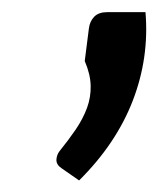

<svg xmlns="http://www.w3.org/2000/svg" viewBox="-20 -776 267 324"><path d="M225.5 -755.5Q232 -678.5 204 -606Q176 -533.5 113.5 -471.5L84 -492Q75 -498 75.2 -506.2Q75.5 -514.5 80.5 -521Q95.5 -539.5 107.8 -557.5Q120 -575.5 126.8 -593.8Q133.5 -612 133 -631.5Q132.5 -651 123 -673L130 -728Q131.5 -740 139 -747.8Q146.5 -755.5 161 -755.5Z"/></svg>

Font: Lato SemiBold
Style: Italic
Weight: 600
Italic angle: -7°
Designer: Lukasz Dziedzic with Adam Twardoch and Botio Nikoltchev
Foundry: tyPoland Lukasz Dziedzic
Version: Version 2.015; 2015-08-06; http://www.latofonts.com/